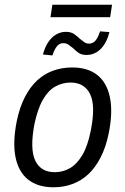

<svg xmlns="http://www.w3.org/2000/svg" viewBox="-20 -785 531 814"><path d="M207 9Q141 9 100 -23Q59 -55 46 -117.5Q33 -180 51 -271Q63 -330 85.5 -373.5Q108 -417 138 -444.5Q168 -472 205.5 -485.5Q243 -499 286 -499Q352 -499 392.5 -467Q433 -435 446 -372.5Q459 -310 441 -220Q429 -161 406.5 -117.5Q384 -74 354.5 -46.5Q325 -19 287.5 -5Q250 9 207 9ZM212 -55Q247 -55 276.5 -72Q306 -89 329 -127.5Q352 -166 365 -232Q386 -337 362 -386Q338 -435 279 -435Q245 -435 215 -418.5Q185 -402 162.5 -363.5Q140 -325 126 -259Q106 -153 129.5 -104Q153 -55 212 -55ZM194 -712 202 -765H455L447 -712ZM202 -550 162 -554Q170 -584 184 -605.5Q198 -627 217.5 -638.5Q237 -650 259 -650Q281 -650 294.5 -640.5Q308 -631 318 -621Q328 -613 337 -606.5Q346 -600 357 -600Q374 -600 385 -613Q396 -626 404 -652L444 -649Q432 -602 406.5 -577Q381 -552 347 -552Q326 -552 313 -561Q300 -570 291 -580Q280 -588 271 -595Q262 -602 248 -602Q232 -602 221.5 -589Q211 -576 202 -550Z"/></svg>

Font: Nunito Sans 10pt Condensed
Style: Italic
Weight: 400
Width: 3
Italic angle: -9°
Designer: Vernon Adams
Foundry: Vernon Adams
Version: Version 3.101;gftools[0.9.27]